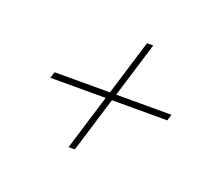

<svg xmlns="http://www.w3.org/2000/svg" viewBox="-79 -574 732 634"><g transform="rotate(20 287.5 -256.5)"><path d="M213.5 -50.5 273 -245H78.5L85.5 -267H280L339.5 -461.5H361.5L302 -267H496.5L489.5 -245H295L235.5 -50.5Z"/></g></svg>

Font: Newsreader Display ExtraLight
Style: Italic
Weight: 275
Italic angle: -17°
Designer: Hugues Gentile
Foundry: Production Type
Version: Version 1.001